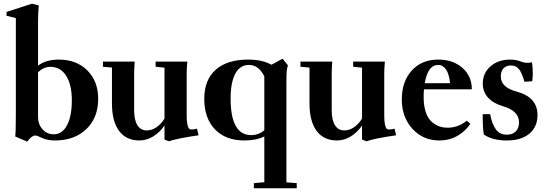

<svg xmlns="http://www.w3.org/2000/svg" viewBox="-20 -746 2957 1035"><path d="M126.5 17.6 62 -10.3Q65.4 -28.8 65.4 -134.8V-648.4L15.1 -661.1V-681.6L152.3 -726.1L189 -716.8Q185.1 -676.3 185.1 -630.9V-392.1Q227.5 -424.8 296.4 -424.8Q392.1 -424.8 450.7 -366.5Q509.3 -308.1 509.3 -212.9Q509.3 -111.3 445.3 -50Q381.3 11.2 276.4 11.2Q234.9 11.2 206.5 -2.4Q179.7 -15.6 169.9 -15.6Q151.4 -15.6 126.5 17.6ZM185.1 -114.7Q185.1 -75.7 209.5 -48.8Q233.9 -22 269.5 -22Q315.4 -22 341.3 -70.8Q367.2 -119.6 367.2 -205.1Q367.2 -290 336.4 -337.9Q305.7 -385.7 251.5 -385.7Q216.3 -385.7 185.1 -356.9Z M731.4 11.2Q659.7 11.2 621.6 -40.8Q583.5 -92.8 583.5 -188V-381.8L534.7 -386.2V-414.1H706.1Q703.1 -373 703.1 -349.1V-152.8Q703.1 -99.1 720.7 -71Q738.3 -43 770.5 -43Q796.9 -42.5 822 -59.1Q847.2 -75.7 866.7 -106.4V-381.3L818.8 -386.2V-414.1H989.7Q986.3 -376 986.3 -349.1V-123.5Q986.3 -92.3 990.2 -74.7Q994.1 -57.1 999.3 -52.5Q1004.4 -47.9 1012.2 -47.9Q1027.8 -47.9 1042 -52.7L1050.3 -16.6Q936.5 -0.5 890.6 15.6L866.7 6.3V-69.3Q840.3 -31.2 804.9 -10Q769.5 11.2 731.4 11.2Z M1348.6 269V241.2L1404.8 236.3V-10.3Q1361.3 11.2 1296.9 11.2Q1195.8 11.2 1138.4 -49.1Q1081.1 -109.4 1081.1 -212.4Q1081.1 -315.4 1142.8 -370.1Q1204.6 -424.8 1317.4 -424.8Q1393.6 -424.8 1443.4 -397L1503.4 -429.7L1532.2 -393.6Q1527.3 -381.3 1525.6 -361.8Q1523.9 -342.3 1523.9 -294.4V236.8L1579.6 241.2V269ZM1334.5 -17.6Q1374 -17.6 1404.8 -43.9V-334.5Q1374.5 -396 1321.8 -396Q1273.4 -396 1248.3 -348.4Q1223.1 -300.8 1223.1 -214.8Q1223.1 -17.6 1334.5 -17.6Z M1796.4 11.2Q1724.6 11.2 1686.5 -40.8Q1648.4 -92.8 1648.4 -188V-381.8L1599.6 -386.2V-414.1H1771Q1768.1 -373 1768.1 -349.1V-152.8Q1768.1 -99.1 1785.6 -71Q1803.2 -43 1835.4 -43Q1861.8 -42.5 1887 -59.1Q1912.1 -75.7 1931.6 -106.4V-381.3L1883.8 -386.2V-414.1H2054.7Q2051.3 -376 2051.3 -349.1V-123.5Q2051.3 -92.3 2055.2 -74.7Q2059.1 -57.1 2064.2 -52.5Q2069.3 -47.9 2077.1 -47.9Q2092.8 -47.9 2106.9 -52.7L2115.2 -16.6Q2001.5 -0.5 1955.6 15.6L1931.6 6.3V-69.3Q1905.3 -31.2 1869.9 -10Q1834.5 11.2 1796.4 11.2Z M2348.6 11.2Q2260.7 11.2 2203.4 -51.5Q2146 -114.3 2146 -210Q2146 -306.6 2199.7 -365.7Q2253.4 -424.8 2341.8 -424.8Q2422.4 -424.8 2472.9 -380.1Q2523.4 -335.4 2523.4 -264.6H2265.6Q2263.7 -246.6 2263.7 -223.6Q2263.7 -178.7 2273.9 -145.5Q2284.2 -112.3 2302.7 -93.8Q2321.3 -75.2 2343.8 -66.4Q2366.2 -57.6 2393.6 -57.6Q2449.2 -57.6 2496.1 -95.2L2515.6 -79.1Q2489.3 -38.6 2445.8 -13.7Q2402.3 11.2 2348.6 11.2ZM2341.3 -396Q2286.6 -396 2269.5 -297.4H2406.2Q2401.4 -346.2 2384.5 -371.1Q2367.7 -396 2341.3 -396Z M2712.9 11.2Q2633.8 11.2 2588.4 -21Q2582 -49.3 2582 -130.4L2622.1 -130.9Q2631.8 -78.1 2652.8 -49.1Q2673.8 -20 2711.4 -20Q2742.7 -20 2760.3 -37.6Q2777.8 -55.2 2777.8 -86.4Q2777.8 -147.9 2692.9 -172.9Q2641.1 -187.5 2611.8 -218.8Q2582.5 -250 2582.5 -295.9Q2582.5 -351.6 2624 -388.2Q2665.5 -424.8 2730 -424.8Q2762.7 -424.8 2790.5 -413.6Q2816.9 -402.8 2847.7 -410.2Q2852.1 -378.9 2852.1 -348.6Q2852.1 -332.5 2849.1 -308.1L2807.1 -305.2Q2794.4 -351.1 2778.6 -372.1Q2762.7 -393.1 2734.4 -393.1Q2708 -393.1 2693.8 -377.2Q2679.7 -361.3 2679.7 -333.5Q2679.7 -274.9 2764.6 -252.4Q2877.4 -222.2 2877.4 -126Q2877.4 -61.5 2833.3 -25.1Q2789.1 11.2 2712.9 11.2Z"/></svg>

Font: Elstob 18pt
Style: Bold
Weight: 700
Designer: Peter S. Baker
Version: Version 1.015